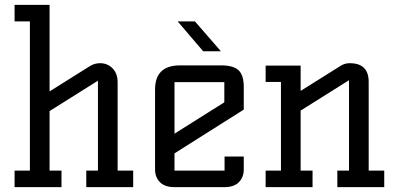

<svg xmlns="http://www.w3.org/2000/svg" viewBox="-20 -770 1641 790"><path d="M464 -68H528V0H335V-68H383V-438L184 -313V-68H233V0H40V-68H103V-682H40V-750H184V-394L350 -498Q369 -510 392 -510Q422 -510 443 -489Q464 -468 464 -431Z M698 -139V-68H904V-126H983V-73Q983 -41 963 -20.5Q943 0 903 0H698Q658 0 638 -20.5Q618 -41 618 -73V-402Q618 -501 721 -501H890Q940 -501 961.5 -481Q983 -461 983 -412V-319ZM698 -432V-220L903 -349V-432ZM782 -682 889 -559H816L711 -682Z M1497 -68H1561V0H1368V-68H1416V-440L1217 -315V-68H1266V0H1073V-68H1136V-433H1073V-500H1217V-396L1383 -500Q1399 -510 1419 -510Q1497 -510 1497 -433Z"/></svg>

Font: Kelly Slab
Style: Regular
Weight: 400
Designer: Denis Masharov
Foundry: Denis Masharov
Version: Version 1.001